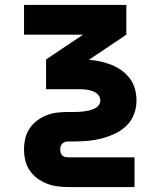

<svg xmlns="http://www.w3.org/2000/svg" viewBox="-20 -540 640 775"><path d="M255 215Q233 215 211 212Q189 209 168.5 201Q148 193 130 179.5Q112 166 99.5 147.5Q87 129 82 107Q77 85 77 63Q77 41 82 19Q87 -3 99.5 -21.5Q112 -40 130 -53.5Q148 -67 168.5 -75Q189 -83 211 -85.5Q233 -88 255 -88H278Q288 -88 299 -88.5Q310 -89 320.5 -90.5Q331 -92 341 -94.5Q351 -97 361 -101.5Q371 -106 378 -114.5Q385 -123 385 -134Q385 -134 385 -134Q385 -134 385 -134Q385 -148 375.5 -158Q366 -168 353 -172.5Q340 -177 326.5 -178.5Q313 -180 300 -180H166V-300L315 -400H77V-520H490V-400L341 -300V-298Q364 -297 387 -291.5Q410 -286 431.5 -277.5Q453 -269 472 -255Q491 -241 505 -222Q519 -203 525 -180Q531 -157 531 -134H458H531Q531 -134 531 -134Q531 -134 531 -134Q531 -105 520.5 -78Q510 -51 489.5 -31.5Q469 -12 443 0Q417 12 390 19Q363 26 334.5 28.5Q306 31 278 31H255Q249 31 242.5 33Q236 35 231.5 39.5Q227 44 225 50.5Q223 57 223 63Q223 70 225 76.5Q227 83 231.5 87.5Q236 92 242.5 93.5Q249 95 255 95H523V215Z"/></svg>

Font: Iosevka SS04 Heavy Extended
Style: Regular
Weight: 900
Width: 7
Monospace: yes
Designer: Belleve Invis
Foundry: Belleve Invis
Version: Version 19.0.0; ttfautohint (v1.8.4)